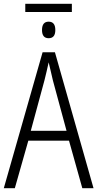

<svg xmlns="http://www.w3.org/2000/svg" viewBox="-20 -990 512 1010"><path d="M358 -970V-927H113V-970ZM236 -876Q271 -876 271 -832Q271 -789 236 -789Q201 -789 201 -832Q201 -876 236 -876ZM413 0 343 -250H129L58 0H0L204 -715H269L472 0ZM258 -568Q253 -591 247 -615.5Q241 -640 236 -662Q231 -639 225.5 -615.5Q220 -592 214 -568L142 -302H330Z"/></svg>

Font: Noto Sans Condensed Light
Style: Regular
Weight: 300
Width: 3
Designer: Monotype Design Team
Foundry: Monotype Imaging Inc.
Version: Version 2.013; ttfautohint (v1.8.4.7-5d5b)